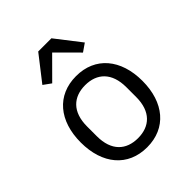

<svg xmlns="http://www.w3.org/2000/svg" viewBox="-215 -892 1030 1030"><g transform="rotate(-45 300.0 -376.5)"><path d="M300.1 12.1C445 12.1 534.1 -94.1 534.1 -258.2C534.1 -421.9 445 -528.1 300.1 -528.1C154.8 -528.1 66.1 -421.9 66.1 -258.2C66.1 -94.1 154.8 12.1 300.1 12.1ZM138.8 -622.2 182.2 -590.9 299 -708.1 415.8 -590.9 460.9 -622.2 350.1 -764.9H250ZM150.9 -220.9V-295.1C150.9 -405.9 210.9 -459.2 300.1 -459.2C388.8 -459.2 448.9 -405.9 448.9 -295.1V-220.9C448.9 -110.1 388.8 -57.2 300.1 -57.2C210.9 -57.2 150.9 -110.1 150.9 -220.9Z"/></g></svg>

Font: Margiela Mono
Style: Regular
Weight: 400
Designer: Mike Abbink, Paul van der Laan, Pieter van Rosmalen
Foundry: Bold Monday
Version: Version 2.003 2021